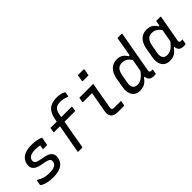

<svg xmlns="http://www.w3.org/2000/svg" viewBox="134 -1748 2732 2732"><g transform="rotate(-45 1500.0 -382.0)"><path d="M357 -540Q409 -540 446.5 -533.5Q484 -527 507 -519Q530 -511 535 -506Q537 -504 537.5 -501.5Q538 -499 537 -496L517 -389Q516 -384 513 -381.5Q510 -379 505 -379Q486 -379 467.5 -379Q449 -379 430 -379L432 -389Q434 -404 437 -418Q440 -432 442 -445Q422 -451 399.5 -453.5Q377 -456 348 -456Q317 -456 292.5 -451Q268 -446 250.5 -437Q233 -428 222.5 -414Q212 -400 209 -382Q205 -363 210 -348.5Q215 -334 231.5 -323.5Q248 -313 280 -306L369 -288Q423 -278 453 -257Q483 -236 492.5 -207Q502 -178 495 -141Q486 -92 456 -58.5Q426 -25 376 -8.5Q326 8 256 8Q198 8 154 -0.5Q110 -9 82.5 -22Q55 -35 44 -44Q43 -46 42.5 -48Q42 -50 42 -53Q46 -75 49.5 -92Q53 -109 55 -127H71Q97 -110 125 -98.5Q153 -87 186.5 -81Q220 -75 265 -75Q312 -75 341.5 -84.5Q371 -94 387 -111Q403 -128 407 -150Q410 -170 405.5 -184.5Q401 -199 382 -209.5Q363 -220 327 -227L239 -245Q191 -255 162 -275.5Q133 -296 122.5 -325.5Q112 -355 119 -391Q126 -427 144.5 -455Q163 -483 192.5 -502Q222 -521 263 -530.5Q304 -540 357 -540Z M721 -519H1143Q1146 -519 1148 -518Q1150 -517 1151 -515Q1152 -513 1152 -508Q1149 -490 1146 -474Q1143 -458 1140 -440H718Q715 -440 712.5 -441.5Q710 -443 709 -445.5Q708 -448 709 -451Q712 -469 715 -485Q718 -501 721 -519ZM849 -11Q848 -5 844.5 -2.5Q841 0 836 0Q815 0 794.5 0Q774 0 754 0Q758 -25 762.5 -50Q767 -75 772 -101Q784 -168 794 -223.5Q804 -279 813.5 -331.5Q823 -384 833 -440Q843 -496 855 -563Q864 -612 881.5 -649.5Q899 -687 926.5 -712.5Q954 -738 994 -751Q1034 -764 1086 -764Q1125 -764 1155 -757.5Q1185 -751 1204 -743Q1223 -735 1228 -730Q1230 -729 1230 -726.5Q1230 -724 1230 -721Q1227 -704 1224 -689Q1221 -674 1218 -657H1203Q1186 -666 1167 -672Q1148 -678 1126 -681Q1104 -684 1079 -684Q1047 -684 1024 -676.5Q1001 -669 985 -653Q970 -638 960.5 -615Q951 -592 945 -560Q937 -514 927.5 -459Q918 -404 907.5 -344.5Q897 -285 886.5 -225.5Q876 -166 866.5 -111.5Q857 -57 849 -11Z M1315 -532Q1360 -532 1404.5 -532Q1449 -532 1494 -532Q1539 -532 1584 -532Q1587 -532 1589 -531Q1591 -530 1592.5 -527.5Q1594 -525 1593 -521Q1584 -473 1575.5 -426Q1567 -379 1559 -331Q1551 -283 1542.5 -235Q1534 -187 1525 -139Q1521 -121 1522 -110.5Q1523 -100 1531 -92Q1537 -86 1547.5 -83.5Q1558 -81 1576 -81Q1602 -81 1631.5 -81Q1661 -81 1686 -81H1702Q1699 -63 1696 -46Q1693 -29 1690 -11Q1689 -5 1685.5 -2.5Q1682 0 1677 0Q1671 0 1652 0Q1633 0 1608.5 0Q1584 0 1563 0Q1520 0 1492.5 -10.5Q1465 -21 1450.5 -40Q1436 -59 1432.5 -85Q1429 -111 1434 -142Q1442 -182 1448.5 -220.5Q1455 -259 1462 -297.5Q1469 -336 1475.5 -374.5Q1482 -413 1490 -451H1472Q1445 -451 1418.5 -451Q1392 -451 1365 -451Q1338 -451 1311 -451Q1307 -451 1304 -454Q1301 -457 1302 -462Q1305 -479 1308.5 -497Q1312 -515 1315 -532ZM1527 -774Q1541 -774 1555.5 -774Q1570 -774 1584.5 -774Q1599 -774 1613.5 -774Q1628 -774 1642 -774Q1647 -774 1649.5 -771Q1652 -768 1651 -763L1633 -665Q1619 -665 1605 -665Q1591 -665 1576 -665Q1561 -665 1547 -665Q1533 -665 1519 -665Q1514 -665 1511.5 -668Q1509 -671 1510 -676Z M2078 -543Q2113 -543 2141 -532.5Q2169 -522 2191 -501.5Q2213 -481 2230 -452H2258L2242 -361Q2213 -408 2177 -432Q2141 -456 2096 -456Q2063 -456 2038.5 -443.5Q2014 -431 1998 -404Q1982 -377 1974 -334L1950 -205Q1943 -168 1948 -141Q1953 -114 1968 -98Q1979 -88 1995 -82Q2011 -76 2031 -76Q2062 -76 2091.5 -89Q2121 -102 2152 -131.5Q2183 -161 2217 -212L2198 -86H2169Q2147 -54 2122 -32.5Q2097 -11 2067 -0.5Q2037 10 2001 10Q1960 10 1929 -5Q1898 -20 1879 -48Q1860 -76 1854 -115Q1848 -154 1857 -202L1881 -344Q1890 -397 1908.5 -434.5Q1927 -472 1953 -496Q1979 -520 2010.5 -531.5Q2042 -543 2078 -543ZM2299 -750Q2320 -750 2340 -750Q2360 -750 2381 -750Q2385 -750 2387 -748.5Q2389 -747 2390 -744.5Q2391 -742 2390 -738Q2377 -661 2362.5 -582.5Q2348 -504 2334 -425.5Q2320 -347 2306.5 -270.5Q2293 -194 2280 -120Q2278 -109 2279 -100.5Q2280 -92 2285 -87Q2289 -83 2294.5 -81Q2300 -79 2308 -79Q2311 -79 2314 -79Q2317 -79 2319.5 -79Q2322 -79 2324 -79H2338Q2336 -63 2332.5 -45Q2329 -27 2326 -9Q2325 -4 2322 -2Q2319 0 2315 0Q2308 0 2298.5 0Q2289 0 2280 0Q2253 0 2233 -8Q2213 -16 2201 -32Q2189 -48 2185.5 -70Q2182 -92 2187 -119Q2199 -185 2211 -251.5Q2223 -318 2235 -383.5Q2247 -449 2258.5 -515Q2270 -581 2282 -647Q2286 -672 2290 -695.5Q2294 -719 2299 -750Z M2678 -543Q2714 -543 2742 -532.5Q2770 -522 2792 -502Q2814 -482 2830 -452H2857L2842 -361Q2813 -408 2777 -432Q2741 -456 2696 -456Q2663 -456 2639 -443.5Q2615 -431 2598.5 -404Q2582 -377 2574 -334L2550 -205Q2543 -168 2548 -141Q2553 -114 2568 -98Q2579 -88 2595 -82Q2611 -76 2631 -76Q2662 -76 2691.5 -88.5Q2721 -101 2752 -131Q2783 -161 2817 -212L2794 -86H2769Q2749 -55 2724 -33.5Q2699 -12 2669 -1Q2639 10 2603 10Q2561 10 2529.5 -5Q2498 -20 2479 -48Q2460 -76 2454 -115Q2448 -154 2457 -204L2482 -348Q2492 -401 2510 -438Q2528 -475 2553.5 -498.5Q2579 -522 2610.5 -532.5Q2642 -543 2678 -543ZM2860 -532Q2881 -532 2901 -532Q2921 -532 2942 -532Q2946 -532 2948 -530.5Q2950 -529 2951 -526.5Q2952 -524 2951 -520Q2939 -454 2927 -386Q2915 -318 2903 -251Q2891 -184 2879 -120Q2876 -100 2882 -90.5Q2888 -81 2907 -81Q2912 -81 2916.5 -81Q2921 -81 2924 -81H2939Q2936 -63 2932.5 -44.5Q2929 -26 2926 -9Q2925 -4 2922 -2Q2919 0 2915 0Q2909 0 2899 0Q2889 0 2880 0Q2844 0 2820.5 -14.5Q2797 -29 2788.5 -56Q2780 -83 2786 -120Q2796 -172 2805 -223.5Q2814 -275 2823.5 -326.5Q2833 -378 2843 -430Q2846 -445 2848 -461Q2850 -477 2853 -494.5Q2856 -512 2860 -532Z"/></g></svg>

Font: Rec Mono Linear
Style: Italic
Weight: 400
Italic angle: -10°
Monospace: yes
Version: Version 1.085; ttfautohint (v1.8.4.7-5d5b)